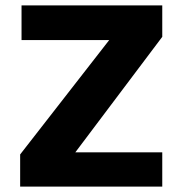

<svg xmlns="http://www.w3.org/2000/svg" viewBox="-20 -687 674 707"><path d="M54.2 0V-118.3L407.3 -571.8L448.6 -539.5H59.3V-667H577.5V-551.4L241.8 -105.4L189.4 -126.1H577.5V0Z"/></svg>

Font: Maven Pro
Style: Regular
Weight: 400
Designer: Joe Prince
Foundry: Joe Prince
Version: Version 2.103